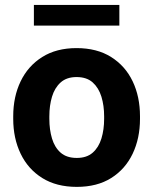

<svg xmlns="http://www.w3.org/2000/svg" viewBox="-20 -728 606 758"><path d="M32.2 -269Q32.2 -346.2 61.5 -407Q90.8 -467.8 146.7 -502.9Q202.6 -538.1 282.2 -538.1Q362.8 -538.1 418.7 -502.9Q474.6 -467.8 503.7 -407Q532.7 -346.2 532.7 -269V-258.8Q532.7 -182.1 503.7 -121.1Q474.6 -60.1 418.9 -25.1Q363.3 9.8 283.2 9.8Q203.1 9.8 147 -25.1Q90.8 -60.1 61.5 -121.1Q32.2 -182.1 32.2 -258.8ZM174.8 -258.8Q174.8 -216.3 185.3 -181.2Q195.8 -146 219.5 -125.2Q243.2 -104.5 283.2 -104.5Q322.3 -104.5 345.9 -125.2Q369.6 -146 380.4 -181.2Q391.1 -216.3 391.1 -258.8V-269Q391.1 -311 380.4 -346.2Q369.6 -381.3 345.9 -402.6Q322.3 -423.8 282.2 -423.8Q243.2 -423.8 219.5 -402.6Q195.8 -381.3 185.3 -346.2Q174.8 -311 174.8 -269ZM451.2 -627H113.8V-708.5H451.2Z"/></svg>

Font: Heebo
Style: Bold
Weight: 700
Designer: Oded Ezer
Foundry: Ezer Type House
Version: Version 3.100